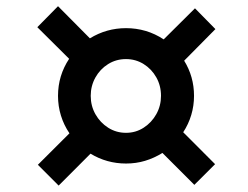

<svg xmlns="http://www.w3.org/2000/svg" viewBox="-20 -640 783 607"><path d="M266.2 -154.2 165.4 -53.3 99.7 -119 199.6 -218.6Q182.1 -244.2 172.7 -274.4Q163.4 -304.5 163.4 -337Q163.4 -369.3 172.3 -398.7Q181.3 -428.1 198.6 -454.1L98 -554L163.4 -620.4L264.2 -518.8Q316.8 -551 378.4 -551Q410.6 -551 440.5 -542.2Q470.3 -533.4 497.5 -515.5L596.4 -613.7L661 -548L562.2 -448.1Q593.4 -397.7 593.4 -337Q593.4 -305.7 584.7 -276.7Q576.1 -247.7 559.2 -221.9L660 -121L594.4 -55.6L493.5 -156.5Q467.5 -140.3 438.7 -131.6Q410 -123 378.4 -123Q347.9 -123 319.7 -130.9Q291.4 -138.8 266.2 -154.2ZM378.4 -220.1Q409.1 -220.1 434.3 -236.4Q459.4 -252.6 474.2 -279.1Q489 -305.6 489 -337Q489 -369.2 474.1 -395.5Q459.3 -421.8 434.1 -437.5Q408.9 -453.2 378.4 -453.2Q347 -453.2 321.7 -437.3Q296.3 -421.4 281.5 -394.8Q266.8 -368.2 266.8 -337Q266.8 -305.2 281.8 -278.7Q296.8 -252.2 322.2 -236.1Q347.6 -220.1 378.4 -220.1Z"/></svg>

Font: Merriweather Sans Variable Regular
Style: Italic
Weight: 300
Italic angle: -8°
Designer: Eben Sorkin
Foundry: Eben Sorkin
Version: Version 2.001